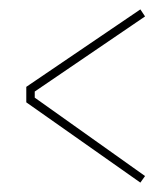

<svg xmlns="http://www.w3.org/2000/svg" viewBox="-20 -523 343 409"><path d="M279 -503 36 -338V-305L279 -134L289 -148L54 -315V-328L289 -488Z"/></svg>

Font: Rawengulk
Style: Light
Weight: 300
Version: Version 0.9